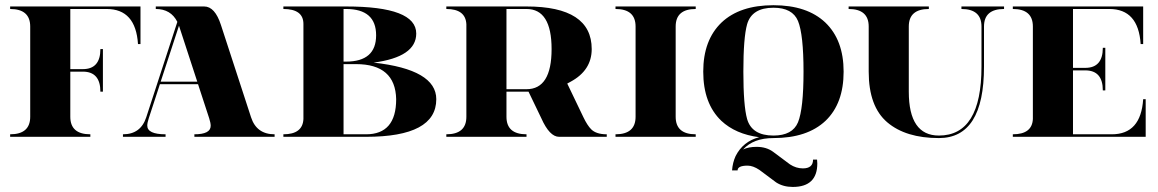

<svg xmlns="http://www.w3.org/2000/svg" viewBox="-20 -533 4513 748"><path d="M19.5 -507.8H527.3V-361.3H517.6Q508.8 -498 395.5 -498H253.9V-263.7H302.7Q371.1 -263.7 371.1 -341.8H380.9V-175.8H371.1Q371.1 -253.9 302.7 -253.9H253.9V-78.1Q253.9 -9.8 332 -9.8V0H19.5V-9.8Q97.7 -9.8 97.7 -78.1V-429.7Q97.7 -498 19.5 -498Z M670.9 -447.8Q645.5 -498 586.9 -498V-507.8H775.4Q817.4 -507.8 840.8 -435.5L958 -76.2Q979.5 -9.8 1049.8 -9.8V0H737.3V-9.8Q800.8 -9.8 800.8 -43Q800.8 -54.2 794.9 -72.3L751.5 -205.1H603L559.6 -72.3Q553.7 -54.2 553.7 -43.9Q553.7 -9.8 625 -9.8V0H459V-9.8Q528.3 -9.8 549.8 -76.2ZM748.5 -214.8 677.7 -431.6 677.2 -432.6 606 -214.8Z M1318.4 -9.8H1406.2Q1523.4 -9.8 1523.4 -146.5Q1520.5 -283.2 1367.2 -283.2H1318.4ZM1084 0V-9.8Q1159.2 -9.8 1162.1 -69.3V-439.5Q1162.1 -498 1084 -498V-507.8H1328.1Q1601.6 -507.8 1601.6 -402.3Q1601.6 -311 1435.5 -289.1Q1679.7 -262.2 1679.7 -146.5Q1679.7 0 1406.2 0ZM1318.4 -498V-293H1328.1Q1445.3 -293 1445.3 -395.5Q1445.3 -498 1328.1 -498Z M1953.1 -498V-185.5H2031.2Q2128.9 -185.5 2128.9 -341.8Q2128.9 -498 2031.2 -498ZM1718.8 -507.8H2031.2Q2285.2 -507.8 2285.2 -341.8Q2285.2 -258.8 2202.6 -214.4Q2196.3 -210.9 2189.9 -207.5L2252.9 -76.2Q2268.1 -44.4 2283.2 -29.3Q2302.7 -9.8 2343.8 -9.8V0H2158.2Q2121.1 0 2088.9 -72.3L2039.1 -175.8Q2035.2 -175.8 2031.2 -175.8H1953.1V-78.1Q1953.1 -9.8 2031.2 -9.8V0H1718.8V-9.8Q1796.9 -9.8 1796.9 -78.1V-438.5Q1793.9 -498 1718.8 -498Z M2377.9 -507.8H2690.4V-498Q2612.3 -498 2612.3 -429.7V-78.1Q2612.3 -9.8 2690.4 -9.8V0H2377.9V-9.8Q2456.1 -9.8 2456.1 -78.1V-429.7Q2456.1 -498 2377.9 -498Z M2993.2 -4.9Q3067.4 -4.9 3088.9 -56.6Q3110.4 -109.4 3110.4 -253.9Q3110.4 -398.4 3088.9 -451.2Q3067.4 -502.9 2993.2 -502.9Q2909.2 -502.9 2890.6 -438.5Q2876 -386.7 2876 -253.9Q2876 -121.1 2890.6 -69.3Q2909.2 -4.9 2993.2 -4.9ZM2937.5 1.5Q2845.7 -10.3 2790 -62.5Q2719.7 -129.9 2719.7 -253.9Q2719.7 -377 2791 -445.3Q2862.3 -512.7 2993.2 -512.7Q3124 -512.7 3195.3 -445.3Q3266.6 -377 3266.6 -253.9Q3266.6 -129.9 3196.3 -62.5Q3125 4.9 2993.2 4.9Q2915 4.9 2875 49.3Q2896 39.1 2927.7 39.1Q2965.8 39.1 2992.2 58.6L3057.6 107.4Q3081.5 123 3107.9 123Q3147.5 123 3147.5 88.9H3163.1Q3164.1 96.2 3164.1 103.5Q3164.1 195.3 3068.4 195.3Q3031.2 195.3 3003.9 177.7L2938.5 128.9Q2913.6 112.3 2892.6 112.3Q2853.5 112.3 2853.5 130.9H2832Q2834 101.1 2845.7 75.2Q2874.5 18.1 2937.5 1.5Z M3813.5 -273.4Q3813.5 4.9 3637.7 4.9Q3508.8 4.9 3436.5 -56.6Q3364.3 -118.2 3364.3 -253.9V-429.7Q3364.3 -498 3286.1 -498V-507.8H3598.6V-498Q3520.5 -498 3520.5 -429.7V-175.8Q3520.5 -4.9 3637.7 -4.9Q3803.7 -4.9 3803.7 -273.4V-429.7Q3803.7 -498 3725.6 -498V-507.8H3891.6V-498Q3813.5 -498 3813.5 -429.7Z M3925.8 -507.8H4433.6V-361.3H4423.8Q4415 -498 4301.8 -498H4160.2V-268.6H4208Q4276.4 -268.6 4276.4 -346.7H4286.1V-180.7H4276.4Q4276.4 -258.8 4208 -258.8H4160.2V-9.8H4311.5Q4424.8 -9.8 4433.6 -146.5H4443.4V0H3925.8V-9.8Q4001 -9.8 4003.9 -69.3V-429.7Q4003.9 -498 3925.8 -498Z"/></svg>

Font: spinweradC
Style: Bold
Weight: 700
Width: 7
Version: Version 0.3